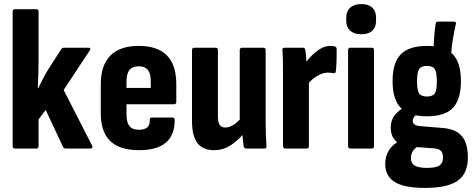

<svg xmlns="http://www.w3.org/2000/svg" viewBox="-20 -728 2326 941"><path d="M54 0Q42 0 42 -12V-671Q42 -683 54 -683H158Q169 -683 169 -671V-437Q169 -405 168 -367.5Q167 -330 165 -296H167Q180 -320 192 -344.5Q204 -369 219 -392L281 -488Q285 -494 293 -494H414Q421 -494 422.5 -490Q424 -486 420 -481L292 -287L431 -15Q434 -9 432 -4.5Q430 0 424 0H303Q294 0 289 -8L204 -189L169 -143V-12Q169 0 159 0Z M661 8Q567 8 520.5 -36.5Q474 -81 474 -173V-316Q474 -408 521 -455.5Q568 -503 659 -503Q752 -503 798 -456.5Q844 -410 844 -315V-229Q844 -217 833 -217H600V-169Q600 -128 614.5 -110Q629 -92 661 -92Q688 -92 701.5 -103.5Q715 -115 714 -141Q714 -152 725 -152H825Q835 -152 836 -140Q837 -67 793.5 -29.5Q750 8 661 8ZM600 -297H719V-328Q719 -367 705 -385Q691 -403 661 -403Q629 -403 614.5 -385Q600 -367 600 -328Z M1030 8Q974 8 947.5 -27Q921 -62 921 -135V-483Q921 -494 933 -494H1037Q1048 -494 1048 -483V-157Q1048 -128 1057 -115.5Q1066 -103 1084 -103Q1105 -103 1126 -117Q1147 -131 1168 -156L1182 -83Q1152 -44 1113.5 -18Q1075 8 1030 8ZM1187 0Q1177 0 1174 -11Q1172 -28 1169.5 -51.5Q1167 -75 1167 -94L1155 -130V-483Q1155 -494 1167 -494H1271Q1282 -494 1282 -483V-127Q1282 -94 1283 -65Q1284 -36 1286 -13Q1288 0 1276 0Z M1379 0Q1367 0 1367 -12V-368Q1367 -402 1366.5 -430Q1366 -458 1364 -481Q1362 -494 1374 -494H1465Q1474 -494 1476 -484Q1479 -467 1481 -442.5Q1483 -418 1483 -400L1494 -361V-12Q1494 0 1483 0ZM1484 -310 1476 -418Q1492 -440 1512 -459.5Q1532 -479 1554 -491Q1576 -503 1599 -503Q1606 -503 1611 -502.5Q1616 -502 1621 -500Q1627 -498 1628.5 -494.5Q1630 -491 1630 -485Q1630 -461 1629.5 -433Q1629 -405 1626 -379Q1625 -368 1615 -369Q1609 -370 1602 -371Q1595 -372 1587 -372Q1570 -372 1552 -364.5Q1534 -357 1516.5 -343.5Q1499 -330 1484 -310Z M1698 0Q1686 0 1686 -12V-483Q1686 -494 1698 -494H1802Q1813 -494 1813 -483V-12Q1813 0 1802 0ZM1750 -560Q1716 -560 1696.5 -577.5Q1677 -595 1677 -625V-642Q1677 -673 1696.5 -690.5Q1716 -708 1750 -708Q1786 -708 1804.5 -690.5Q1823 -673 1823 -642V-625Q1823 -595 1804.5 -577.5Q1786 -560 1750 -560Z M2063 193Q1961 193 1914.5 164Q1868 135 1868 76Q1868 37 1886.5 8Q1905 -21 1944 -41L2034 -13Q2014 -4 2004 11.5Q1994 27 1994 47Q1994 72 2011.5 83Q2029 94 2069 95Q2117 95 2134 83Q2151 71 2151 45Q2151 22 2141 11.5Q2131 1 2106 -1L1985 -10Q1942 -14 1918.5 -38Q1895 -62 1895 -103Q1895 -139 1914 -163Q1933 -187 1965 -204L2036 -171Q2019 -166 2011 -156.5Q2003 -147 2003 -136Q2003 -126 2010.5 -119Q2018 -112 2037 -110L2147 -101Q2214 -96 2243.5 -61Q2273 -26 2273 45Q2273 122 2223.5 157.5Q2174 193 2063 193ZM2072 -158Q1984 -158 1944 -199.5Q1904 -241 1904 -331Q1904 -420 1944 -461.5Q1984 -503 2073 -503Q2161 -503 2200 -461.5Q2239 -420 2239 -331Q2239 -241 2200 -199.5Q2161 -158 2072 -158ZM2072 -255Q2101 -255 2111 -270.5Q2121 -286 2121 -329Q2121 -373 2111 -389Q2101 -405 2072 -405Q2044 -405 2034 -389Q2024 -373 2024 -329Q2024 -286 2034 -270.5Q2044 -255 2072 -255ZM2190 -452 2105 -485Q2106 -523 2108.5 -555Q2111 -587 2115 -611Q2117 -622 2125 -622H2204Q2218 -622 2214 -610Q2205 -570 2199 -533Q2193 -496 2190 -452Z"/></svg>

Font: Sofia Sans Condensed ExtraBold
Style: Regular
Weight: 800
Designer: Botio Nikoltchev, Ani Petrova
Foundry: lettersoup
Version: Version 4.101